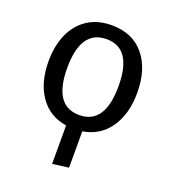

<svg xmlns="http://www.w3.org/2000/svg" viewBox="-137 -642 857 958"><g transform="rotate(20 292.0 -163.0)"><path d="M335 9V202L249 213V9Q158 -5 107.5 -77.5Q57 -150 57 -263Q57 -345 85 -407.5Q113 -470 166 -504.5Q219 -539 293 -539Q404 -539 465.5 -465Q527 -391 527 -264Q527 -153 476.5 -79.5Q426 -6 335 9ZM428 -264Q428 -465 293 -465Q156 -465 156 -263Q156 -62 292 -62Q428 -62 428 -264Z"/></g></svg>

Font: FiraGOUPP
Style: Medium
Weight: 400
Designer: bBox Type
Foundry: bBox Type GmbH
Version: Version 1.001